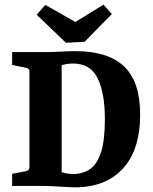

<svg xmlns="http://www.w3.org/2000/svg" viewBox="-20 -796 654 822"><path d="M173 -573Q210 -573 241 -575Q272 -577 303 -577Q442 -577 511 -512Q580 -447 580 -306Q580 -153 504.5 -72.5Q429 8 294 6Q278 5 255 4Q232 3 210.5 1.5Q189 0 174 0H32V-52L91 -63Q106 -66 106 -81V-489Q106 -504 91 -506L32 -518V-573ZM244 -59Q253 -55 268 -53Q283 -51 296 -51Q338 -52 367.5 -73.5Q397 -95 413 -146Q429 -197 429 -285Q429 -398 398 -461Q367 -524 293 -524Q274 -524 260.5 -521Q247 -518 244 -517ZM459 -736 342 -617 262 -613 137 -733 174 -775 303 -702 423 -776Z"/></svg>

Font: Rasa
Style: Regular
Weight: 400
Designer: Anna Giedrys (Yrsa+Rasa design), David Brezina (Yrsa art-direction, Rasa art-direction, design)
Foundry: Rosetta Type Foundry
Version: Version 2.004